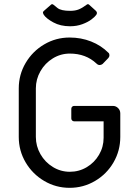

<svg xmlns="http://www.w3.org/2000/svg" viewBox="-20 -889 657 921"><path d="M70 -232V-465Q70 -531 103 -587Q136 -643 192 -676Q248 -709 314 -709Q369 -709 417 -690Q465 -671 500 -636Q505 -632 505 -624Q505 -617 500 -611Q493 -603 472 -582Q465 -577 458 -577Q450 -577 443 -584Q392 -632 315 -632Q271 -632 233.5 -609Q196 -586 174 -547.5Q152 -509 152 -465V-232Q152 -188 174 -149.5Q196 -111 233.5 -88Q271 -65 315 -65Q359 -65 396 -87Q433 -109 455 -146.5Q477 -184 477 -228V-307H336Q330 -307 326 -311Q322 -315 322 -321V-367Q322 -373 326 -377Q330 -381 336 -381H521Q536 -381 546.5 -370.5Q557 -360 557 -345V-232Q557 -166 524.5 -110Q492 -54 436 -21Q380 12 314 12Q248 12 192 -21Q136 -54 103 -110Q70 -166 70 -232ZM190 -818Q186 -826 186 -828Q186 -834 192 -838L224 -866Q227 -869 230 -869Q234 -869 238 -865Q239 -864 256 -850.5Q273 -837 317 -837Q341 -837 358 -844Q375 -851 395 -866Q402 -872 408 -866L440 -837Q445 -832 445 -827Q445 -823 442 -818Q436 -809 419 -796Q402 -783 375 -773Q348 -763 316 -763Q270 -763 236 -781.5Q202 -800 190 -818Z"/></svg>

Font: Miriam Libre
Style: Regular
Weight: 400
Designer: Michal Sahar
Foundry: Hagilda
Version: Version 1.001